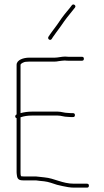

<svg xmlns="http://www.w3.org/2000/svg" viewBox="-20 -885 476 879"><path d="M217 -707 222 -715 237 -736C253.9 -757.5 257.9 -765.3 275 -789C290 -810.2 309.4 -831.8 323 -850C331 -859.4 315.7 -870.3 309 -861C300.8 -850.1 296.6 -844.5 285 -831C271.9 -815.7 251.7 -787.8 241 -771C229.7 -755.4 211.1 -731.6 202 -717C195.4 -706.4 210.3 -696.3 217 -707ZM56 -344V-97C56 -92.3 56.7 -86 58 -78C61.3 -61.4 71.5 -59 91 -59H146L162 -57L182 -55C203.4 -52.6 221.5 -45 241 -39L267 -33C281.8 -29.6 302.1 -26 319 -26H378C384 -26 387 -29 387 -35C387 -41 384 -44 378 -44H319C264.6 -44 230.6 -68.7 183 -73L165 -75C158.3 -75.7 152 -76.3 146 -77H91C85.7 -77 81 -77.3 77 -78C73.7 -81.3 74 -93.2 74 -97V-348C90.1 -353.4 105.7 -356 127 -356H244C260.4 -356 272.6 -350 290 -350C295.3 -349.3 300.7 -349 306 -349H314C320 -349 323 -352 323 -358C323 -364 320 -367 314 -367H306C301.3 -367 296.3 -367.3 291 -368C273.9 -368 261.3 -374 244 -374H127C107.6 -374 89.8 -371.5 74 -367V-588C74 -594.9 92.3 -602 97 -602C101.7 -602.7 107.3 -603 114 -603H230C236 -603 242 -603.7 248 -605L264 -607C268.7 -607.7 273 -608 277 -608C281 -607.3 286.7 -607 294 -607H355C361 -607 364 -610 364 -616C364 -622 361 -625 355 -625H294C287.3 -625 282 -625.3 278 -626C261.7 -626 245.6 -621 230 -621H113C88.8 -621 56 -611.4 56 -588V-361C48 -358 47.3 -346.2 56 -344Z"/></svg>

Font: HoneyBee
Style: BLn
Weight: 100
Foundry: Cannot Into Space Fonts
Version: Version 0.89